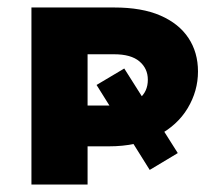

<svg xmlns="http://www.w3.org/2000/svg" viewBox="-20 -493 573 513"><path d="M64 0V-473H285Q359 -473 408.5 -451.5Q458 -430 483.5 -391.5Q509 -353 509 -302Q509 -250 481.5 -204Q454 -158 400.5 -130Q347 -102 270 -102H152V-211H287Q329 -211 352 -229.5Q375 -248 375 -280Q375 -310 352.5 -329Q330 -348 285 -348H214V0ZM380 -39 238 -266 312 -310 455 -84Z"/></svg>

Font: Ysabeau SC Black
Style: Regular
Weight: 900
Designer: Christian Thalmann (Catharsis Fonts)
Version: Version 2.001;gftools[0.9.30]; featfreeze: smcp